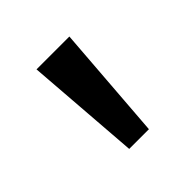

<svg xmlns="http://www.w3.org/2000/svg" viewBox="-81 -768 372 372"><g transform="rotate(-45 105.0 -582.0)"><path d="M78 -464 60 -700H150L132 -464Z"/></g></svg>

Font: Fustat
Style: Regular
Weight: 400
Designer: Mohamed Gaber, Khaled Hosny, Laura Garcia Mut
Foundry: Kief Type Foundry, Alif Type Foundry, Hard Type Foundry
Version: Version 1.007